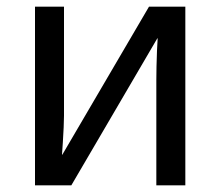

<svg xmlns="http://www.w3.org/2000/svg" viewBox="-20 -556 661 576"><path d="M85 0V-536H172V-209Q172 -197 171 -174Q170 -151 168.5 -128.5Q167 -106 166 -92H167L427 -536H536V0H449V-316Q449 -332 449.5 -356.5Q450 -381 451 -404.5Q452 -428 453 -441H452L194 0Z"/></svg>

Font: Noto Sans Ambassadori
Style: Regular
Weight: 400
Designer: Monotype Design Team
Foundry: Monotype Imaging Inc.
Version: Version 2.013